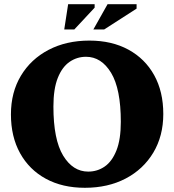

<svg xmlns="http://www.w3.org/2000/svg" viewBox="-20 -878 828 913"><path d="M405 -685Q511.5 -685 590.5 -642Q669.5 -599 713 -520.8Q756.5 -442.5 756.5 -336Q756.5 -231.5 709 -152.2Q661.5 -73 577.5 -29Q493.5 15 383.5 15Q277 15 198 -28Q119 -71 75.5 -149.5Q32 -228 32 -334Q32 -439 79.5 -518Q127 -597 211.2 -641Q295.5 -685 405 -685ZM399.5 -62Q443 -62 478 -86.2Q513 -110.5 533.8 -162.8Q554.5 -215 554.5 -298.5Q554.5 -455.5 508.2 -531.8Q462 -608 389 -608Q346 -608 310.8 -583.8Q275.5 -559.5 254.8 -507.5Q234 -455.5 234 -371.5Q234 -214.5 280.2 -138.2Q326.5 -62 399.5 -62ZM424 -738 491.5 -858H629.5V-837L475.5 -738ZM285.5 -738 304 -858H430V-841.5L333.5 -738Z"/></svg>

Font: Newsreader 16pt ExtraBold
Style: Regular
Weight: 800
Designer: Hugues Gentile
Foundry: Production Type
Version: Version 1.003; ttfautohint (v1.8.3)